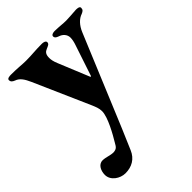

<svg xmlns="http://www.w3.org/2000/svg" viewBox="-207 -520 899 899"><g transform="rotate(-45 243.0 -70.0)"><path d="M85 283C127 283 161 264 178 224C207 157 238 84 260 30L409 -328C422 -359 443 -382 468 -390C480 -395 486 -400 486 -412C486 -422 471 -423 462 -423C426 -421 413 -419 394 -419C373 -419 357 -422 321 -423C312 -423 298 -420 298 -410C298 -398 310 -394 321 -390C335 -385 352 -371 352 -348C352 -336 348 -319 344 -308L293 -155C292 -152 291 -152 290 -152C289 -152 288 -152 287 -155L225 -306C216 -327 214 -341 214 -352C214 -375 222 -384 237 -390C248 -395 260 -398 260 -410C260 -420 246 -423 237 -423C190 -423 170 -419 128 -419C101 -419 79 -423 32 -423C23 -423 7 -422 7 -412C7 -400 14 -395 26 -390C50 -382 63 -360 76 -331L199 -52C206 -35 213 -20 213 0C213 39 171 113 151 146C140 166 135 172 116 174C115 174 114 174 113 174C94 174 72 164 52 164C23 164 11 195 11 220C11 257 50 283 85 283Z"/></g></svg>

Font: EB Garamond
Style: Bold
Weight: 700
Designer: Georg Duffner and Octavio Pardo
Foundry: Georg Duffner
Version: Version 1.000;PS 001.000;hotconv 1.0.88;makeotf.lib2.5.64775